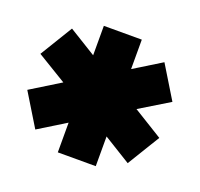

<svg xmlns="http://www.w3.org/2000/svg" viewBox="-89 -798 682 656"><g transform="rotate(20 252.0 -470.0)"><path d="M321 -240H183V-348L84 -287L12 -405L119 -471L12 -536L84 -654L183 -593V-700H321V-593L420 -654L492 -536L385 -471L492 -405L420 -287L321 -348Z"/></g></svg>

Font: Tektur SemiCondensed ExtraBold
Style: Regular
Weight: 800
Width: 4
Designer: Adam Jagosz
Foundry: Adam Jagosz
Version: Version 1.005;gftools[0.9.30]